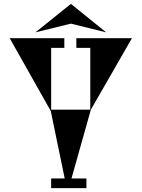

<svg xmlns="http://www.w3.org/2000/svg" viewBox="-20 -971 731 991"><path d="M346 -951 528 -804 346 -849 163 -804ZM449 -405 349 -50H426V0H244V-50H314L242 -398L30 -774H312V-724H244V-405H446V-724H374V-774H661Z"/></svg>

Font: Chokokutai
Style: Regular
Weight: 400
Designer: 108号,108go
Foundry: Font Zone 108
Version: Version 1.000; ttfautohint (v1.8.3)